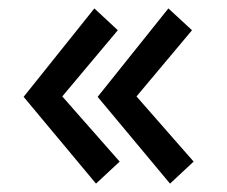

<svg xmlns="http://www.w3.org/2000/svg" viewBox="-20 -480 540 456"><path d="M208 -43.9 36.1 -250 204.1 -460 259.8 -408.2 127.9 -251 264.2 -96.2ZM383.8 -43.9 211.9 -250 379.9 -460 436 -408.2 304.2 -251 439.9 -96.2Z"/></svg>

Font: Apfel Grotezk
Style: Regular
Weight: 400
Designer: Luigi Gorlero
Foundry: © 2023, Luigi Gorlero & Collletttivo
Version: Version 2.000;Glyphs 3.2 (3217)